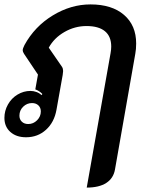

<svg xmlns="http://www.w3.org/2000/svg" viewBox="-24 -613 667 870"><path d="M477 -372Q480 -389 480 -402Q480 -448 451.5 -471.5Q423 -495 368 -495Q315 -495 268 -468Q221 -441 197 -397L257 -310Q262 -302 262 -291Q262 -289 260 -273L232 -116Q222 -59 184.5 -25Q147 9 94 9Q50 9 23 -15Q-4 -39 -4 -79Q-4 -111 12 -139.5Q28 -168 55.5 -184.5Q83 -201 114 -201Q128 -201 141.5 -196Q155 -191 164 -182L168 -187Q155 -201 136 -208L148 -275L85 -369Q79 -378 79 -386Q79 -393 87 -409Q133 -493 215 -543Q297 -593 386 -593Q483 -593 538 -545.5Q593 -498 593 -416Q593 -390 589 -369L497 155Q490 195 457.5 216Q425 237 369 237ZM161 -108Q161 -125 150 -135.5Q139 -146 121 -146Q98 -146 81 -129.5Q64 -113 64 -89Q64 -72 75 -61.5Q86 -51 104 -51Q127 -51 144 -68Q161 -85 161 -108Z"/></svg>

Font: K2D SemiBold
Style: Italic
Weight: 600
Italic angle: -10°
Designer: Katatrad Aksorn Co.,Ltd.
Foundry: Cadson Demak Co.,Ltd.
Version: Version 1.000; ttfautohint (v1.6)